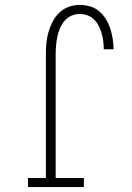

<svg xmlns="http://www.w3.org/2000/svg" viewBox="-20 -763 540 783"><path d="M94 0V-37H167V-540Q167 -563 169 -586Q171 -609 177.5 -631.5Q184 -654 194.5 -674.5Q205 -695 221.5 -711Q238 -727 260 -735Q282 -743 305 -743Q326 -743 347 -737Q368 -731 384 -717.5Q400 -704 411.5 -685.5Q423 -667 429.5 -647Q436 -627 439.5 -606Q443 -585 443 -564Q443 -563 443 -562.5Q443 -562 443 -562H403Q403 -562 403 -562.5Q403 -563 403 -563Q403 -579 401 -595.5Q399 -612 394.5 -627.5Q390 -643 382.5 -657.5Q375 -672 363.5 -683.5Q352 -695 336.5 -700.5Q321 -706 305 -706Q287 -706 270.5 -698.5Q254 -691 242.5 -677Q231 -663 224 -646Q217 -629 213.5 -611.5Q210 -594 208.5 -576Q207 -558 207 -540V-37H322V0Z"/></svg>

Font: Iosevka Slab Extralight
Style: Regular
Weight: 200
Monospace: yes
Designer: Belleve Invis
Foundry: Belleve Invis
Version: Version 11.1.1; ttfautohint (v1.8.3)